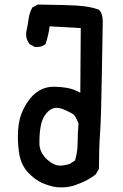

<svg xmlns="http://www.w3.org/2000/svg" viewBox="-20 -811 540 844"><path d="M58.6 -210Q58.6 -270.5 74.2 -311.5Q94.7 -361.3 123 -389.6Q161.1 -427.7 210.9 -429.7Q214.8 -429.7 218.8 -429.7Q244.1 -429.7 273.9 -424.8Q303.7 -419.9 333 -403.3L335 -687.5L198.2 -695.3Q193.4 -657.2 180.7 -618.2L178.7 -616.2Q164.1 -604.5 142.6 -604.5Q139.6 -604.5 133.8 -604.5L111.3 -616.2Q94.7 -635.7 94.7 -659.2Q94.7 -665 95.7 -671.9Q101.6 -697.3 104 -716.8Q106.4 -736.3 110.4 -750Q114.3 -763.7 122.1 -778.3L146.5 -791Q281.2 -789.1 315.4 -786.6Q349.6 -784.2 371.1 -780.3Q392.6 -776.4 414.1 -768.6Q416 -766.6 417 -765.6Q431.6 -751 431.6 -716.8Q431.6 -714.8 431.6 -705.1Q430.7 -677.7 427.7 -485.8Q424.8 -293.9 419.9 -226.6Q415 -159.2 415 -72.3V-69.3L401.4 -44.9Q387.7 -33.2 363.3 -20Q338.9 -6.8 304.7 4.9Q278.3 12.7 249 12.7Q235.4 12.7 226.6 11.7Q194.3 5.9 165 -6.8Q132.8 -21.5 103 -53.2Q73.2 -85 64.5 -134.8Q58.6 -172.9 58.6 -210ZM309.6 -105.5Q321.3 -142.6 321.3 -183.6Q321.3 -224.6 325.2 -267.6Q312.5 -301.8 300.8 -309.6Q286.1 -318.4 265.6 -327.6Q245.1 -336.9 228.5 -336.9Q217.8 -336.9 211.9 -334Q196.3 -328.1 183.6 -312.5Q165 -290 159.2 -257.8Q153.3 -225.6 153.3 -189.5Q153.3 -183.6 153.3 -178.7Q154.3 -139.6 187.5 -109.4Q216.8 -83 245.1 -83Q252.9 -83 263.2 -85Q273.4 -86.9 278.3 -87.9Q288.1 -90.8 292 -93.8Z"/></svg>

Font: JasonHandwriting2
Style: SemiBold
Weight: 600
Version: Version 1.04.7